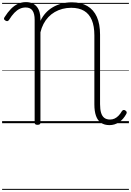

<svg xmlns="http://www.w3.org/2000/svg" viewBox="-20 -1170 1244 1823"><path d="M1020 18Q971 18 939 -4Q907 -26 891.5 -70Q876 -114 876 -179V-834Q876 -922 851.5 -980Q827 -1038 778.5 -1067Q730 -1096 656 -1096Q612 -1096 572.5 -1085.5Q533 -1075 499.5 -1055.5Q466 -1036 439 -1007.5Q412 -979 393 -942.5Q374 -906 364 -863V-5Q364 5 357.5 10Q351 15 336 15Q322 15 315.5 10Q309 5 309 -5V-982Q309 -1040 288.5 -1069.5Q268 -1099 224 -1099Q194 -1099 167.5 -1086.5Q141 -1074 116 -1048Q91 -1022 65 -980Q58 -971 50 -969.5Q42 -968 31 -975Q19 -982 18 -990.5Q17 -999 24 -1008Q53 -1054 84 -1085.5Q115 -1117 150 -1133.5Q185 -1150 226 -1150Q262 -1150 288 -1138Q314 -1126 331 -1104.5Q348 -1083 356 -1053Q364 -1023 364 -988V-972Q384 -1014 413.5 -1046.5Q443 -1079 481.5 -1101.5Q520 -1124 565.5 -1136Q611 -1148 663 -1148Q749 -1148 809 -1113Q869 -1078 899.5 -1010Q930 -942 930 -842V-181Q930 -131 940 -98.5Q950 -66 971 -50.5Q992 -35 1025 -35Q1048 -35 1067.5 -44Q1087 -53 1104.5 -70.5Q1122 -88 1137 -114Q1143 -123 1151.5 -125.5Q1160 -128 1170 -121Q1180 -115 1182.5 -106.5Q1185 -98 1179 -88Q1166 -64 1149 -44Q1132 -24 1111 -10Q1090 4 1067 11Q1044 18 1020 18ZM0 623H1204V633H0ZM0 -20H1204V0H0ZM0 -505H1204V-500H0ZM0 -1143H1204V-1133H0Z"/></svg>

Font: Playwrite CL Guides
Style: Regular
Weight: 400
Designer: Veronika Burian, José Scaglione
Foundry: TypeTogether
Version: Version 1.003